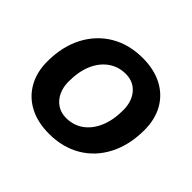

<svg xmlns="http://www.w3.org/2000/svg" viewBox="-137 -739 925 925"><g transform="rotate(45 325.0 -277.0)"><path d="M295 12Q217 12 160.5 -17.5Q104 -47 73 -101.5Q42 -156 42 -228Q42 -331 82 -407Q122 -483 192.5 -524.5Q263 -566 356 -566Q433 -566 489.5 -536.5Q546 -507 576.5 -453Q607 -399 607 -326Q607 -224 567.5 -147.5Q528 -71 457.5 -29.5Q387 12 295 12ZM298 -100Q349 -100 387 -127.5Q425 -155 446 -204.5Q467 -254 467 -321Q467 -381 435.5 -417.5Q404 -454 352 -454Q302 -454 263.5 -426.5Q225 -399 204 -350Q183 -301 183 -233Q183 -194 197.5 -164Q212 -134 238 -117Q264 -100 298 -100Z"/></g></svg>

Font: Azeret Mono Thin SemiBold
Style: Italic
Weight: 600
Italic angle: -12°
Version: Version 1.002